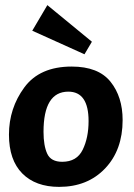

<svg xmlns="http://www.w3.org/2000/svg" viewBox="-20 -720 524 750"><path d="M310 -508 106 -600 165 -700 339 -557ZM15 -194Q15 -297 75 -378.5Q135 -460 260 -460Q364 -460 411.5 -401Q459 -342 459 -251Q459 -134 390.5 -62Q322 10 211 10Q119 10 67 -42.5Q15 -95 15 -194ZM150 -205Q150 -151 164.5 -119.5Q179 -88 223 -88Q280 -88 303 -135Q326 -182 326 -247Q326 -362 247 -362Q150 -362 150 -205Z"/></svg>

Font: Zilla Slab
Style: Bold Italic
Weight: 700
Italic angle: -6°
Designer: Typotheque.com
Foundry: Typotheque type foundry
Version: Version 1.1; 2017; ttfautohint (v1.6)